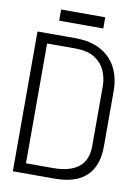

<svg xmlns="http://www.w3.org/2000/svg" viewBox="-91 -887 679 947"><g transform="rotate(10 248.5 -413.5)"><path d="M358 -827H137V-771H358ZM230 -700H41V0H250Q321 0 368 -22.5Q415 -45 438.5 -89.5Q462 -134 462 -200V-475Q462 -543 435.5 -593.5Q409 -644 357.5 -672Q306 -700 230 -700ZM233 -50H98V-650H240Q299 -650 335 -628Q371 -606 388 -569.5Q405 -533 405 -490V-190Q405 -156 394.5 -129.5Q384 -103 362.5 -85.5Q341 -68 309 -59Q277 -50 233 -50Z"/></g></svg>

Font: Advent Pro
Style: Regular
Weight: 400
Designer: VivaRado, Andreas Kalpakidis
Foundry: VivaRado, Andreas Kalpakidis
Version: Version 3.000